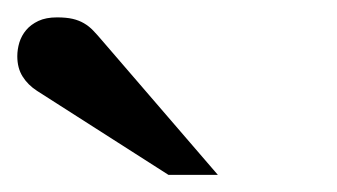

<svg xmlns="http://www.w3.org/2000/svg" viewBox="-20 -753 390 222"><path d="M174.8 -550.8 22.9 -647.9Q12.2 -654.8 6.1 -664.6Q0 -674.3 0 -688Q0 -695.8 2.4 -703.9Q4.9 -711.9 10.3 -718.3Q15.6 -724.6 24.4 -728.8Q33.2 -732.9 45.9 -732.9Q56.6 -732.9 64 -731.2Q71.3 -729.5 77.1 -726.1Q83 -722.7 87.9 -717.5Q92.8 -712.4 98.1 -706.1L231.9 -550.8Z"/></svg>

Font: Charis SIL Viet
Style: Regular
Weight: 400
Foundry: SIL International
Version: Version 5.000